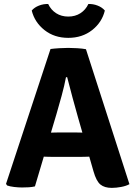

<svg xmlns="http://www.w3.org/2000/svg" viewBox="-20 -927 674 956"><path d="M231.5 -683Q250 -685.5 275.5 -687Q301 -688.5 320 -688.5Q338.5 -688.5 364.2 -687Q390 -685.5 408 -682L624.5 -10Q608.5 -1 583.5 3.8Q558.5 8.5 536.5 8.5Q500.5 8.5 480 -8.2Q459.5 -25 445.5 -74L369 -340.5Q357 -383 341.8 -438.5Q326.5 -494 314.5 -542.5H308.5Q301 -502 286.8 -449.8Q272.5 -397.5 261 -358.5L154 1Q140 4.5 123.5 5.5Q107 6.5 89.5 6.5Q72 6.5 50.5 4Q29 1.5 15.5 -3.5L10 -11.5ZM240.5 -146Q233.5 -146 223.5 -146.2Q213.5 -146.5 203.8 -146.8Q194 -147 187 -147H107.5L154.5 -266.5H224Q231 -266.5 240.5 -266.8Q250 -267 259.5 -267.2Q269 -267.5 275.5 -267.5H352Q359 -267.5 368.5 -267.2Q378 -267 387.5 -266.8Q397 -266.5 404 -266.5H476L514.5 -147H435.5Q428.5 -147 418.5 -146.8Q408.5 -146.5 398.8 -146.2Q389 -146 382 -146ZM502 -874.5Q488 -816 438.8 -777.2Q389.5 -738.5 320 -738.5Q250.5 -738.5 201.5 -777.2Q152.5 -816 138 -874.5Q151.5 -890.5 174.2 -899.2Q197 -908 220 -907Q233.5 -878 259.5 -861.2Q285.5 -844.5 320 -844.5Q354.5 -844.5 380.5 -861.2Q406.5 -878 420 -907Q443.5 -908 466 -899.2Q488.5 -890.5 502 -874.5Z"/></svg>

Font: Signika Negative
Style: Bold
Weight: 700
Designer: Anna Giedry
Foundry: Anna Giedry
Version: Version 2.001